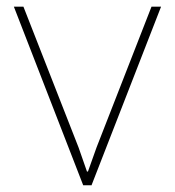

<svg xmlns="http://www.w3.org/2000/svg" viewBox="-20 -548 518 568"><path d="M212.4 -111.8 237.3 -40.5H240.2L265.6 -111.8L428.2 -528.3H456.5L251 -0.5L251.5 0H226.1L21 -528.3H49.3Z"/></svg>

Font: Roboto-Thin
Style: Regular
Weight: 250
Designer: Google
Version: Version 1.100141; 2013; ttfautohint (v0.94.14-c901) -l 8 -r 